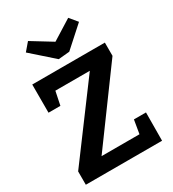

<svg xmlns="http://www.w3.org/2000/svg" viewBox="-223 -1070 1070 1190"><g transform="rotate(-30 311.5 -475.5)"><path d="M34 0V-95.3L421 -616L436 -599.3H132.3L165.3 -615L142 -502.3H57V-704H576.7V-609.3L191 -82.7L186 -104.7H505L475 -84.3L494.7 -201.7H581L579.7 0ZM456.7 -950.7 502.3 -895.7 357.3 -765.3 277.7 -758 122 -895.7 169 -950.7 364.3 -831 267.3 -832.3Z"/></g></svg>

Font: Bitter Thin
Style: Regular
Weight: 100
Designer: Sol Matas, and Bitter project Authors
Foundry: Sol Matas
Version: Version 2.002